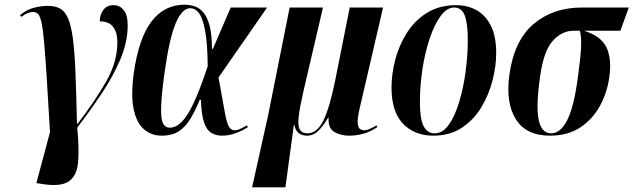

<svg xmlns="http://www.w3.org/2000/svg" viewBox="-20 -568 2699 818"><path d="M154 215 135 212 193 -5Q185 -145 179 -238Q173 -331 168 -387Q163 -443 157 -471Q151 -499 142.5 -508Q134 -517 120 -517Q110 -517 98.5 -512.5Q87 -508 71 -496L65 -503Q93 -527 124.5 -535Q156 -543 184 -543Q215 -543 236 -531.5Q257 -520 270 -490Q283 -460 290.5 -404Q298 -348 301.5 -259Q305 -170 308 -41H311Q386 -139 433 -222Q480 -305 480 -387Q480 -430 462 -453.5Q444 -477 405 -477Q405 -506 420.5 -526Q436 -546 464 -546Q490 -546 507 -525Q524 -504 524 -460Q524 -388 492 -313.5Q460 -239 410.5 -165.5Q361 -92 309 -24Q318 66 312.5 124.5Q307 183 271 206Q235 229 154 215Z M669 10Q625 10 593.5 -17Q562 -44 549.5 -102.5Q537 -161 550 -257Q571 -405 625.5 -476.5Q680 -548 766 -548Q787 -548 808 -541.5Q829 -535 846 -515.5Q863 -496 873 -458.5Q883 -421 883 -360H887L963 -536H1118L911 -238Q928 -146 936.5 -97Q945 -48 954 -30.5Q963 -13 980 -13Q992 -13 1006 -20Q1020 -27 1032 -34L1036 -26Q1014 -12 985 -1Q956 10 926 10Q901 10 881 -1.5Q861 -13 849.5 -46Q838 -79 836 -143H831Q813 -99 792.5 -64Q772 -29 743 -9.5Q714 10 669 10ZM703 -24Q729 -24 753.5 -48Q778 -72 805 -129Q832 -186 865 -286Q864 -386 853.5 -439.5Q843 -493 827 -513Q811 -533 791 -533Q756 -533 729 -470Q702 -407 682 -265Q668 -165 666.5 -113Q665 -61 674.5 -42.5Q684 -24 703 -24Z M1054 230 1122 -75 1214 -536H1356L1273 -180Q1257 -110 1252.5 -71Q1248 -32 1257.5 -16Q1267 0 1290 0Q1331 0 1358 -55Q1385 -110 1409 -230L1470 -536H1612L1512 -105Q1502 -62 1504 -42.5Q1506 -23 1514.5 -18Q1523 -13 1530 -13Q1542 -13 1555.5 -19Q1569 -25 1585 -34L1587 -26Q1555 -5 1525 2.5Q1495 10 1468 10Q1431 10 1404 -6Q1377 -22 1380 -67H1378Q1362 -38 1339.5 -14Q1317 10 1288 10Q1267 10 1253 -0.5Q1239 -11 1234 -36H1232L1196 230Z M1826 10Q1746 10 1697 -41Q1648 -92 1648 -195Q1648 -251 1663.5 -312Q1679 -373 1712.5 -426.5Q1746 -480 1798.5 -513Q1851 -546 1924 -546Q1971 -546 2009.5 -525Q2048 -504 2071 -459Q2094 -414 2094 -341Q2094 -287 2078.5 -226Q2063 -165 2031 -111.5Q1999 -58 1948 -24Q1897 10 1826 10ZM1832 0Q1866 0 1892 -36.5Q1918 -73 1936 -132.5Q1954 -192 1963.5 -261.5Q1973 -331 1973 -398Q1973 -468 1960 -502Q1947 -536 1915 -536Q1884 -536 1857.5 -500Q1831 -464 1811 -405Q1791 -346 1780 -275Q1769 -204 1769 -133Q1769 -60 1785 -30Q1801 0 1832 0Z M2323 10Q2222 10 2178 -59.5Q2134 -129 2150 -248Q2170 -395 2253 -465.5Q2336 -536 2459 -536H2659L2623 -437H2468Q2540 -415 2563.5 -366.5Q2587 -318 2576 -240Q2567 -174 2536 -117Q2505 -60 2452 -25Q2399 10 2323 10ZM2328 0Q2368 0 2396.5 -56Q2425 -112 2442 -238Q2453 -317 2455.5 -365Q2458 -413 2450 -437H2423Q2374 -437 2335 -394Q2296 -351 2281 -242Q2263 -115 2275 -57.5Q2287 0 2328 0Z"/></svg>

Font: Noto Serif Display ExtraCondensed
Style: Bold Italic
Weight: 700
Width: 2
Italic angle: -12°
Designer: Monotype Design Team
Foundry: Monotype Imaging Inc.
Version: Version 2.009